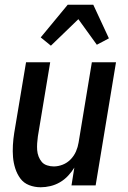

<svg xmlns="http://www.w3.org/2000/svg" viewBox="-20 -783 540 811"><path d="M152 8Q126 8 103 -1Q80 -10 66 -29Q52 -48 44.5 -71.5Q37 -95 35 -119.5Q33 -144 34.5 -170Q36 -196 40 -221L90 -520H192L140 -207Q138 -193 137 -178Q136 -163 137 -149Q138 -135 143 -122Q148 -109 156.5 -99Q165 -89 179 -84.5Q193 -80 207 -80Q226 -80 245 -87.5Q264 -95 278.5 -110Q293 -125 301 -143.5Q309 -162 312 -181L368 -520H470L384 0H282L294 -75Q283 -57 267.5 -40.5Q252 -24 233 -13Q214 -2 193 3Q172 8 152 8ZM195 -590 152 -625 266 -763H374L440 -621L389 -594L311 -702Z"/></svg>

Font: Iosevka SS18 Semibold
Style: Italic
Weight: 600
Italic angle: -9°
Monospace: yes
Designer: Belleve Invis
Foundry: Belleve Invis
Version: Version 25.1.1; ttfautohint (v1.8.4)